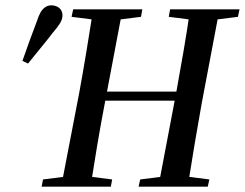

<svg xmlns="http://www.w3.org/2000/svg" viewBox="-20 -699 917 719"><path d="M64 -471Q77 -509 91 -547Q105 -585 119 -622Q124 -638 131 -651Q138 -664 148.5 -671.5Q159 -679 172 -679Q190 -679 202 -669Q214 -659 214 -641Q214 -627 204.5 -611.5Q195 -596 179 -578Q156 -548 132 -519Q108 -490 85 -461ZM136 0 141 -27 253 -41H290L400 -27L395 0ZM209 0 277 -353Q291 -430 304 -508.5Q317 -587 329 -664H439L372 -310Q357 -232 344 -154.5Q331 -77 319 0ZM248 -636 254 -664H513L508 -636L397 -622H359ZM325 -322V-356H689V-322ZM499 0 505 -27 616 -41H654L764 -27L758 0ZM573 0 640 -353Q654 -430 667.5 -508.5Q681 -587 692 -664H802L735 -310Q721 -232 708 -154.5Q695 -77 683 0ZM612 -636 617 -664H877L871 -636L760 -622H722Z"/></svg>

Font: Source Serif 4 48pt SemiBold
Style: Italic
Weight: 600
Italic angle: -12°
Designer: Frank Grießhammer
Foundry: Adobe Systems Incorporated
Version: Version 4.004;hotconv 1.0.116;makeotfexe 2.5.65601